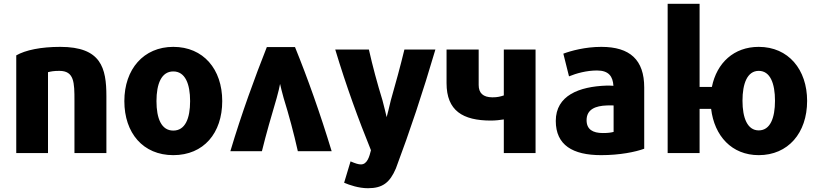

<svg xmlns="http://www.w3.org/2000/svg" viewBox="-20 -800 4326 1016"><path d="M543 10H374V-266C374 -364 373 -425 294 -425C264 -425 250 -422 234 -418V10H66V-507C115 -535 196 -552 299 -552C515 -552 543 -441 543 -291Z M1156 -265C1156 -96 1058 21 897 21C737 21 638 -96 638 -265C638 -434 740 -552 897 -552C1056 -552 1156 -434 1156 -265ZM986 -265C986 -356 960 -422 897 -422C834 -422 808 -356 808 -265C808 -173 834 -109 897 -109C960 -109 986 -173 986 -265Z M1199 0C1259 -201 1328 -389 1392 -551H1541C1608 -386 1674 -201 1735 0H1556C1535 -94 1509 -191 1481 -281C1474 -307 1464 -344 1462 -356C1460 -343 1452 -309 1444 -281C1417 -190 1388 -90 1366 0Z M2284 -538C2217 -310 2149 -106 2075 91C2043 166 2005 196 1927 196C1878 196 1829 179 1801 167L1835 54C1861 65 1876 70 1890 70C1924 70 1935 27 1943 -5C1878 -165 1813 -342 1754 -538H1932C1952 -449 1976 -360 2004 -269C2015 -230 2021 -199 2026 -180C2030 -193 2039 -231 2048 -269C2074 -360 2098 -447 2120 -538Z M2814 10H2646V-168C2627 -165 2602 -162 2578 -162C2429 -162 2343 -214 2343 -360V-538H2513V-350C2513 -308 2536 -285 2586 -285C2613 -285 2627 -289 2646 -295V-538H2814Z M3389 -13C3343 4 3260 21 3161 21C3011 21 2921 -32 2921 -160C2921 -295 3045 -342 3189 -347C3203 -347 3217 -347 3226 -346C3223 -395 3202 -427 3139 -427C3084 -427 3030 -412 2991 -396L2961 -516C3001 -531 3076 -552 3162 -552C3314 -552 3389 -483 3389 -337ZM3227 -102V-242C3216 -242 3203 -243 3191 -242C3132 -240 3084 -222 3084 -164C3084 -115 3117 -96 3170 -96C3198 -96 3211 -98 3227 -102Z M4251 -266C4251 -96 4150 21 3995 21C3852 21 3760 -81 3743 -224H3682V10H3513V-780H3682V-340H3747C3773 -468 3864 -552 3995 -552C4152 -552 4251 -432 4251 -266ZM4081 -267C4081 -358 4056 -425 3995 -425C3934 -425 3909 -357 3909 -267C3909 -176 3935 -110 3995 -110C4056 -110 4081 -176 4081 -267Z"/></svg>

Font: Repo ExtraBold
Style: Bold
Weight: 700
Designer: Stefan Peev
Foundry: Context Ltd
Version: Version 1.502